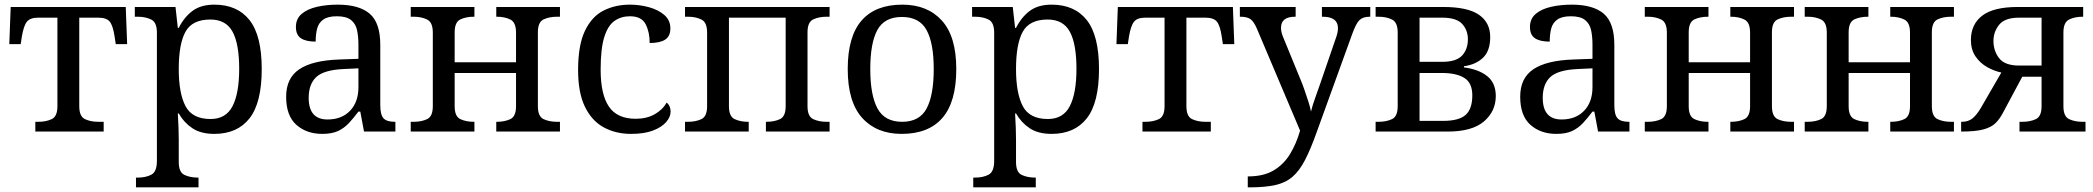

<svg xmlns="http://www.w3.org/2000/svg" viewBox="-20 -566 9005 826"><path d="M132 0V-42H145Q178 -42 202.5 -53.5Q227 -65 227 -109V-490H144Q110 -490 96 -473Q82 -456 74 -409L69 -376H20L26 -536H521L527 -376H478L473 -409Q466 -456 452 -473Q438 -490 403 -490H321V-109Q321 -65 345.5 -53.5Q370 -42 403 -42H426V0Z M565 240V198H573Q607 198 631 185.5Q655 173 655 126V-426Q655 -470 630.5 -482Q606 -494 573 -494H560V-536H735L745 -446H749Q772 -492 808 -519Q844 -546 902 -546Q1001 -546 1053.5 -479.5Q1106 -413 1106 -269Q1106 -124 1053.5 -57Q1001 10 902 10Q844 10 807.5 -14.5Q771 -39 749 -78H745Q747 -49 748 -16.5Q749 16 749 35V131Q749 175 773.5 186.5Q798 198 831 198H834V240ZM886 -54Q952 -54 980.5 -109.5Q1009 -165 1009 -270Q1009 -377 980.5 -429.5Q952 -482 885 -482Q807 -482 778 -429.5Q749 -377 749 -269Q749 -165 778 -109.5Q807 -54 886 -54Z M1366 10Q1299 10 1255 -29Q1211 -68 1211 -150Q1211 -230 1267.5 -268Q1324 -306 1439 -310L1522 -313V-373Q1522 -409 1516 -436.5Q1510 -464 1490 -480Q1470 -496 1429 -496Q1391 -496 1371 -482Q1351 -468 1344.5 -443.5Q1338 -419 1338 -387Q1296 -387 1274.5 -401.5Q1253 -416 1253 -450Q1253 -485 1277.5 -506Q1302 -527 1343 -536.5Q1384 -546 1433 -546Q1525 -546 1570.5 -507Q1616 -468 1616 -373V-114Q1616 -72 1630 -57Q1644 -42 1678 -42H1681V0H1546L1530 -86H1522Q1501 -58 1481 -36.5Q1461 -15 1434.5 -2.5Q1408 10 1366 10ZM1389 -52Q1450 -52 1486 -89.5Q1522 -127 1522 -191V-272L1458 -269Q1373 -265 1340.5 -234.5Q1308 -204 1308 -145Q1308 -52 1389 -52Z M1747 0V-42H1760Q1793 -42 1817.5 -53.5Q1842 -65 1842 -109V-426Q1842 -470 1817.5 -482Q1793 -494 1760 -494H1747V-536H2021V-494H2018Q1985 -494 1960.5 -482.5Q1936 -471 1936 -427V-298H2200V-426Q2200 -470 2175.5 -482Q2151 -494 2118 -494H2115V-536H2389V-494H2376Q2343 -494 2318.5 -482.5Q2294 -471 2294 -427V-109Q2294 -65 2318.5 -53.5Q2343 -42 2376 -42H2389V0H2115V-42H2118Q2151 -42 2175.5 -53.5Q2200 -65 2200 -109V-252H1936V-109Q1936 -65 1960.5 -53.5Q1985 -42 2018 -42H2021V0Z M2695 10Q2629 10 2577.5 -18Q2526 -46 2496.5 -106.5Q2467 -167 2467 -265Q2467 -372 2496.5 -433.5Q2526 -495 2576.5 -520.5Q2627 -546 2690 -546Q2732 -546 2772 -535Q2812 -524 2838 -501.5Q2864 -479 2864 -444Q2864 -410 2841.5 -395.5Q2819 -381 2775 -381Q2775 -428 2757.5 -462Q2740 -496 2690 -496Q2652 -496 2623.5 -476Q2595 -456 2579.5 -406Q2564 -356 2564 -266Q2564 -160 2599.5 -107.5Q2635 -55 2715 -55Q2762 -55 2796.5 -74.5Q2831 -94 2848 -125Q2865 -111 2865 -86Q2865 -63 2846 -41Q2827 -19 2789.5 -4.5Q2752 10 2695 10Z M2927 0V-42H2940Q2973 -42 2997.5 -53.5Q3022 -65 3022 -109V-426Q3022 -470 2997.5 -482Q2973 -494 2940 -494H2927V-536H3549V-494H3536Q3503 -494 3478.5 -482.5Q3454 -471 3454 -427V-109Q3454 -65 3478.5 -53.5Q3503 -42 3536 -42H3549V0H3275V-42H3278Q3311 -42 3335.5 -53.5Q3360 -65 3360 -109V-490H3116V-109Q3116 -65 3140.5 -53.5Q3165 -42 3198 -42H3201V0Z M3859 10Q3751 10 3689 -59Q3627 -128 3627 -269Q3627 -409 3686.5 -477.5Q3746 -546 3862 -546Q3970 -546 4032 -477.5Q4094 -409 4094 -269Q4094 -128 4034.5 -59Q3975 10 3859 10ZM3861 -42Q3936 -42 3966.5 -99.5Q3997 -157 3997 -269Q3997 -381 3966 -437Q3935 -493 3860 -493Q3785 -493 3754.5 -437Q3724 -381 3724 -269Q3724 -157 3755 -99.5Q3786 -42 3861 -42Z M4167 240V198H4175Q4209 198 4233 185.5Q4257 173 4257 126V-426Q4257 -470 4232.5 -482Q4208 -494 4175 -494H4162V-536H4337L4347 -446H4351Q4374 -492 4410 -519Q4446 -546 4504 -546Q4603 -546 4655.5 -479.5Q4708 -413 4708 -269Q4708 -124 4655.5 -57Q4603 10 4504 10Q4446 10 4409.5 -14.5Q4373 -39 4351 -78H4347Q4349 -49 4350 -16.5Q4351 16 4351 35V131Q4351 175 4375.5 186.5Q4400 198 4433 198H4436V240ZM4488 -54Q4554 -54 4582.5 -109.5Q4611 -165 4611 -270Q4611 -377 4582.5 -429.5Q4554 -482 4487 -482Q4409 -482 4380 -429.5Q4351 -377 4351 -269Q4351 -165 4380 -109.5Q4409 -54 4488 -54Z M4895 0V-42H4908Q4941 -42 4965.5 -53.5Q4990 -65 4990 -109V-490H4907Q4873 -490 4859 -473Q4845 -456 4837 -409L4832 -376H4783L4789 -536H5284L5290 -376H5241L5236 -409Q5229 -456 5215 -473Q5201 -490 5166 -490H5084V-109Q5084 -65 5108.5 -53.5Q5133 -42 5166 -42H5189V0Z M5348 193Q5416 193 5459.5 167Q5503 141 5530 96.5Q5557 52 5573 -4L5388 -441Q5375 -472 5360.5 -483Q5346 -494 5317 -494H5314V-536H5554V-494H5551Q5491 -494 5491 -446Q5491 -429 5499 -409L5572 -231Q5582 -208 5591.5 -180.5Q5601 -153 5609 -128Q5617 -103 5620 -86Q5627 -115 5638.5 -146Q5650 -177 5660 -207L5727 -402Q5736 -426 5736 -445Q5736 -494 5670 -494H5667V-536H5875V-494H5872Q5843 -494 5828 -479Q5813 -464 5796 -416L5644 4Q5618 77 5594 123Q5570 169 5540.5 194.5Q5511 220 5467 230Q5423 240 5357 240H5348Z M5898 0V-42H5911Q5944 -42 5968.5 -53.5Q5993 -65 5993 -109V-426Q5993 -470 5968.5 -482Q5944 -494 5911 -494H5898V-536H6189Q6294 -536 6342.5 -502.5Q6391 -469 6391 -407Q6391 -347 6360 -317.5Q6329 -288 6278 -281V-276Q6341 -268 6378 -238.5Q6415 -209 6415 -153Q6415 -87 6364 -43.5Q6313 0 6208 0ZM6184 -300Q6245 -300 6270 -327Q6295 -354 6295 -397Q6295 -436 6270.5 -463Q6246 -490 6184 -490H6087V-300ZM6189 -46Q6256 -46 6285 -71.5Q6314 -97 6314 -156Q6314 -209 6280 -230.5Q6246 -252 6183 -252H6087V-46Z M6675 10Q6608 10 6564 -29Q6520 -68 6520 -150Q6520 -230 6576.5 -268Q6633 -306 6748 -310L6831 -313V-373Q6831 -409 6825 -436.5Q6819 -464 6799 -480Q6779 -496 6738 -496Q6700 -496 6680 -482Q6660 -468 6653.5 -443.5Q6647 -419 6647 -387Q6605 -387 6583.5 -401.5Q6562 -416 6562 -450Q6562 -485 6586.5 -506Q6611 -527 6652 -536.5Q6693 -546 6742 -546Q6834 -546 6879.5 -507Q6925 -468 6925 -373V-114Q6925 -72 6939 -57Q6953 -42 6987 -42H6990V0H6855L6839 -86H6831Q6810 -58 6790 -36.5Q6770 -15 6743.5 -2.5Q6717 10 6675 10ZM6698 -52Q6759 -52 6795 -89.5Q6831 -127 6831 -191V-272L6767 -269Q6682 -265 6649.5 -234.5Q6617 -204 6617 -145Q6617 -52 6698 -52Z M7056 0V-42H7069Q7102 -42 7126.5 -53.5Q7151 -65 7151 -109V-426Q7151 -470 7126.5 -482Q7102 -494 7069 -494H7056V-536H7330V-494H7327Q7294 -494 7269.5 -482.5Q7245 -471 7245 -427V-298H7509V-426Q7509 -470 7484.5 -482Q7460 -494 7427 -494H7424V-536H7698V-494H7685Q7652 -494 7627.5 -482.5Q7603 -471 7603 -427V-109Q7603 -65 7627.5 -53.5Q7652 -42 7685 -42H7698V0H7424V-42H7427Q7460 -42 7484.5 -53.5Q7509 -65 7509 -109V-252H7245V-109Q7245 -65 7269.5 -53.5Q7294 -42 7327 -42H7330V0Z M7744 0V-42H7757Q7790 -42 7814.5 -53.5Q7839 -65 7839 -109V-426Q7839 -470 7814.5 -482Q7790 -494 7757 -494H7744V-536H8018V-494H8015Q7982 -494 7957.5 -482.5Q7933 -471 7933 -427V-298H8197V-426Q8197 -470 8172.5 -482Q8148 -494 8115 -494H8112V-536H8386V-494H8373Q8340 -494 8315.5 -482.5Q8291 -471 8291 -427V-109Q8291 -65 8315.5 -53.5Q8340 -42 8373 -42H8386V0H8112V-42H8115Q8148 -42 8172.5 -53.5Q8197 -65 8197 -109V-252H7933V-109Q7933 -65 7957.5 -53.5Q7982 -42 8015 -42H8018V0Z M8417 0V-42H8420Q8447 -42 8465 -56Q8483 -70 8502 -102L8590 -254Q8560 -260 8529.5 -277Q8499 -294 8479 -323Q8459 -352 8459 -394Q8459 -461 8507.5 -498.5Q8556 -536 8661 -536H8942V-494H8939Q8906 -494 8881.5 -482Q8857 -470 8857 -426V-109Q8857 -65 8881.5 -53.5Q8906 -42 8939 -42H8952V0H8668V-42H8681Q8714 -42 8738.5 -53.5Q8763 -65 8763 -109V-236H8680L8597 -81Q8583 -54 8564.5 -36Q8546 -18 8512 -9Q8478 0 8417 0ZM8666 -284H8763V-490H8666Q8605 -490 8580.5 -459.5Q8556 -429 8556 -390Q8556 -347 8580.5 -315.5Q8605 -284 8666 -284Z"/></svg>

Font: NotoSerif-Regular
Style: Regular
Weight: 400
Designer: Monotype Design Team
Foundry: Monotype Imaging Inc.
Version: Version 2.007; ttfautohint (v1.8) -l 8 -r 50 -G 200 -x 14 -D